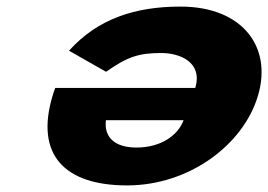

<svg xmlns="http://www.w3.org/2000/svg" viewBox="-20 -548 814 583"><path d="M147.8 -281C145 -275 141.7 -264 139.6 -257C85.7 -77 177.2 15 365.8 15C553.3 15 718.3 -107 763.2 -257C807.7 -406 715.7 -528 528.2 -528C390.3 -528 276.6 -491 189.6 -394L302 -330C367.8 -376 401.3 -387 470.3 -387C524.7 -387 596.5 -360 572.9 -281ZM537.5 -183C519.8 -136 467.9 -100 394.1 -100C331.2 -100 295.1 -129 301.6 -183Z"/></svg>

Font: Hussar
Style: BdSuprExtOblThree
Weight: 700
Foundry: Cannot Into Space Fonts
Version: Version 2.00